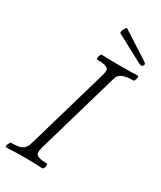

<svg xmlns="http://www.w3.org/2000/svg" viewBox="-214 -929 846 1006"><g transform="rotate(30 209.5 -425.5)"><path d="M389.6 -726.1 223.6 -814.9Q222.7 -815.4 222.4 -818.8Q222.2 -822.3 223.1 -827.4Q224.1 -832.5 226.6 -835.9Q231.4 -846.7 235.6 -851.1Q239.7 -855.5 242.7 -854L407.7 -748Q414.6 -744.1 416 -737.8Q417.5 -731.4 414.6 -729Q406.2 -717.3 389.6 -726.1ZM5.4 2.9Q-3.4 2.9 3.9 -15.6Q9.8 -30.8 14.6 -30.8Q42 -30.8 59.6 -34.2Q77.1 -37.6 87.2 -45.9Q97.2 -54.2 101.8 -63Q106.4 -71.8 111.3 -87.9L253.4 -578.1Q258.8 -595.7 258.5 -608.2Q258.3 -620.6 241.5 -627.2Q224.6 -633.8 187.5 -633.8Q183.6 -635.3 184.1 -642.8Q184.6 -650.4 188.5 -659.2Q192.4 -668 196.3 -668Q233.4 -666 305.7 -666Q379.4 -666 415.5 -668Q419.4 -666.5 418.9 -658.9Q418.5 -651.4 414.8 -642.6Q411.1 -633.8 407.7 -633.8Q370.1 -633.8 349.9 -627Q329.6 -620.1 322.3 -609.6Q314.9 -599.1 309.6 -578.1L167.5 -87.9Q162.6 -69.3 163.3 -56.6Q164.1 -43.9 180.4 -37.4Q196.8 -30.8 232.4 -30.8Q236.3 -29.3 236.6 -22Q236.8 -14.6 232.7 -5.9Q228.5 2.9 222.7 2.9Q167 0 114.3 0Q59.6 0 5.4 2.9Z"/></g></svg>

Font: Junicode SmCond Light
Style: Italic
Weight: 300
Width: 4
Italic angle: -11°
Designer: Peter S. Baker
Version: Version 2.206